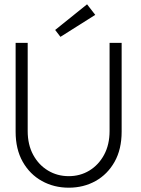

<svg xmlns="http://www.w3.org/2000/svg" viewBox="-20 -859 655 891"><path d="M488.5 -660H544.5V-248Q544.5 -166.5 511.8 -108.2Q479 -50 423.5 -19Q368 12 299 12Q230.5 12 174.5 -19Q118.5 -50 85.5 -108.2Q52.5 -166.5 52.5 -248V-660H108.5V-251Q108.5 -187.5 134 -140.5Q159.5 -93.5 202.8 -67.5Q246 -41.5 299 -41.5Q352 -41.5 394.8 -67.5Q437.5 -93.5 463 -140.5Q488.5 -187.5 488.5 -251ZM260.5 -688 236 -720 384 -839 422 -790Z"/></svg>

Font: League Spartan Thin Light
Style: Regular
Weight: 300
Version: Version 2.002